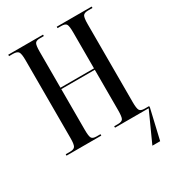

<svg xmlns="http://www.w3.org/2000/svg" viewBox="-215 -840 1073 1176"><g transform="rotate(-30 321.5 -252.0)"><path d="M27 0V-10H58Q85 -10 93.5 -23.5Q102 -37 102 -81V-632Q102 -677 93 -690.5Q84 -704 54 -704H27V-714H273V-704H245Q218 -704 210.5 -690.5Q203 -677 203 -634V-379H440V-633Q440 -677 432.5 -690.5Q425 -704 396 -704H370V-714H617V-704H586Q558 -704 550 -690.5Q542 -677 542 -633V-81Q542 -37 550 -23.5Q558 -10 586 -10H617V0L568 210H513L608 0H370V-10H397Q425 -10 432.5 -24Q440 -38 440 -84V-369H203V-81Q203 -37 210.5 -23.5Q218 -10 245 -10H273V0Z"/></g></svg>

Font: Noto Serif Display ExtraCondensed Medium
Style: Regular
Weight: 500
Width: 2
Designer: Monotype Design Team
Foundry: Monotype Imaging Inc.
Version: Version 2.009